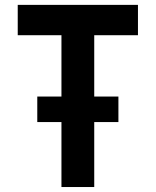

<svg xmlns="http://www.w3.org/2000/svg" viewBox="-20 -752 626 772"><path d="M227.1 0V-261.2H129.9V-363.8H227.1V-610.4H51.3V-732.4H534.7V-610.4H358.9V-363.8H456.1V-261.2H358.9V0Z"/></svg>

Font: Consola Mono
Style: Bold
Weight: 700
Monospace: yes
Designer: Wojciech Kalinowski "wmk69" (wmk69@o2.pl)
Foundry: Wojciech Kalinowski "wmk69" (wmk69@o2.pl)
Version: Version 2.1.0